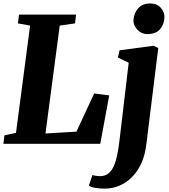

<svg xmlns="http://www.w3.org/2000/svg" viewBox="-20 -827 969 1104"><path d="M-0.5 0 5.5 -49 72 -63 153 -680 83 -692.5 89.5 -743H417L411.5 -692.5L323.5 -680L241.5 -59.5L419.5 -70L521.5 -289.5L608 -278.5L556.5 0ZM821.5 2.5Q811.5 84.5 777 141.5Q742.5 198.5 691.5 228Q640.5 257.5 581.5 257.5Q552.5 257.5 527 253.2Q501.5 249 491 240L511.5 179.5Q518.5 182 532 184Q545.5 186 555 186Q585 186 604.8 169.2Q624.5 152.5 636.5 123.2Q648.5 94 655.8 55.2Q663 16.5 668 -27.5L720 -466L658 -496.5L667.5 -538L862.5 -564L890 -551ZM826 -631Q793.5 -631 769.8 -656.2Q746 -681.5 747.5 -712Q750 -751.5 774.5 -779.2Q799 -807 843.5 -807Q882.5 -807 904.2 -782.5Q926 -758 925.5 -729Q925 -689 901.2 -660Q877.5 -631 826 -631Z"/></svg>

Font: Merriweather 28pt Black
Style: Italic
Weight: 900
Italic angle: -7.8°
Version: Version 2.101